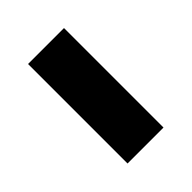

<svg xmlns="http://www.w3.org/2000/svg" viewBox="-8 -524 423 423"><g transform="rotate(45 203.0 -313.0)"><path d="M48 -257V-369H358V-257Z"/></g></svg>

Font: Fira Sans SemiBold
Style: Regular
Weight: 600
Designer: bBox Type GmbH & Carrois Corporate GbR & Edenspiekermann AG
Foundry: bBox Type GmbH & Carrois Corporate GbR & Edenspiekermann AG
Version: Version 4.301;PS 004.301;hotconv 1.0.88;makeotf.lib2.5.64775